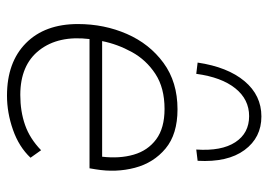

<svg xmlns="http://www.w3.org/2000/svg" viewBox="-132 -646 786 563"><g transform="rotate(90 261.5 -365.0)"><path d="M261 8Q163 8 107 -47.5Q51 -103 51 -200Q51 -277 80 -343.5Q109 -410 165 -451Q221 -492 301 -492Q374 -492 416 -457Q458 -422 472.5 -367Q487 -312 477 -252L474 -234H95Q84 -143 127.5 -87Q171 -31 259 -31Q307 -31 347 -45Q387 -59 421 -92L443 -61Q411 -27 361 -9.5Q311 8 261 8ZM300 -454Q238 -454 197 -427Q156 -400 133 -358Q110 -316 101 -271H440Q446 -322 434 -363.5Q422 -405 389 -429.5Q356 -454 300 -454ZM197 -547 164 -551Q177 -639 218.5 -688.5Q260 -738 322 -738Q384 -738 420.5 -688.5Q457 -639 452 -551L419 -547Q424 -621 397.5 -661.5Q371 -702 321 -702Q272 -702 239.5 -661.5Q207 -621 197 -547Z"/></g></svg>

Font: Nunito Sans ExtraLight
Style: Italic
Weight: 200
Italic angle: -9°
Designer: Vernon Adams
Foundry: Vernon Adams
Version: Version 3.006; ttfautohint (v1.8.3)